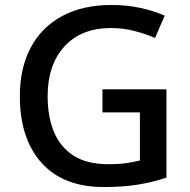

<svg xmlns="http://www.w3.org/2000/svg" viewBox="-20 -744 767 774"><path d="M393 -384H651V-28Q594 -9 534.5 0.5Q475 10 399 10Q235 10 147.5 -87.5Q60 -185 60 -357Q60 -469 103.5 -551.5Q147 -634 230 -679Q313 -724 431 -724Q490 -724 544 -712.5Q598 -701 644 -681L605 -591Q568 -607 522.5 -619Q477 -631 427 -631Q308 -631 240 -557Q172 -483 172 -356Q172 -275 197 -213.5Q222 -152 276 -117Q330 -82 417 -82Q460 -82 489.5 -86.5Q519 -91 544 -97V-291H393Z"/></svg>

Font: Noto Sans Sinhala Medium
Style: Regular
Weight: 500
Designer: Jelle Bosma - Monotype Design Team
Foundry: Monotype Imaging Inc.
Version: Version 2.006; ttfautohint (v1.8.4.7-5d5b)